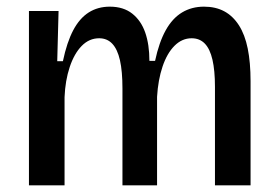

<svg xmlns="http://www.w3.org/2000/svg" viewBox="-20 -557 834 577"><path d="M67 0V-342V-524H156L152 -373H169Q181 -430 200 -466Q219 -502 246.5 -519.5Q274 -537 310 -537Q351 -537 377.5 -516Q404 -495 416.5 -459Q429 -423 429 -374H446Q458 -430 478 -466Q498 -502 527 -519.5Q556 -537 593 -537Q628 -537 654 -523Q680 -509 698 -481Q716 -453 724.5 -411Q733 -369 733 -313V0H626V-296Q626 -345 618.5 -377.5Q611 -410 595.5 -426Q580 -442 556 -442Q527 -442 504.5 -419.5Q482 -397 468.5 -357Q455 -317 452 -266V0H348V-291Q348 -343 340.5 -376Q333 -409 317.5 -425.5Q302 -442 278 -442Q248 -442 225.5 -419Q203 -396 189.5 -355.5Q176 -315 174 -265V0Z"/></svg>

Font: Bricolage Grotesque SemiCondensed Medium
Style: Regular
Weight: 500
Width: 4
Designer: Mathieu Triay
Foundry: Atelier Triay
Version: Version 1.001;gftools[0.9.33.dev8+g029e19f]